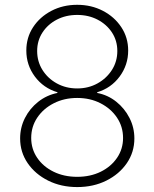

<svg xmlns="http://www.w3.org/2000/svg" viewBox="-20 -757 633 787"><path d="M296.4 9.8Q230.5 9.8 177.5 -16.6Q124.5 -43 93.5 -88.1Q62.5 -133.3 62.5 -189.5Q62.5 -234.4 82.3 -273.4Q102.1 -312.5 136.7 -339.8Q171.4 -367.2 215.3 -376V-378.9Q158.2 -396 123 -443.1Q87.9 -490.2 87.9 -549.8Q87.9 -603 115.5 -645.3Q143.1 -687.5 190.4 -712.4Q237.8 -737.3 296.4 -737.3Q354.5 -737.3 401.9 -712.6Q449.2 -688 477.3 -645.5Q505.4 -603 505.4 -549.8Q505.4 -490.7 470.5 -443.4Q435.5 -396 378.4 -378.9V-376Q421.9 -367.7 456.3 -340.3Q490.7 -313 510.7 -273.7Q530.8 -234.4 530.8 -189.5Q530.8 -133.3 499.8 -88.1Q468.8 -43 415.8 -16.6Q362.8 9.8 296.4 9.8ZM296.4 -32.2Q350.6 -32.2 393.1 -53.2Q435.5 -74.2 460 -110.4Q484.4 -146.5 484.4 -191.4Q484.4 -237.8 459.5 -274.9Q434.6 -312 392.1 -333.7Q349.6 -355.5 296.4 -355.5Q243.2 -355.5 200.4 -333.7Q157.7 -312 132.8 -274.9Q107.9 -237.8 107.9 -191.4Q107.9 -146.5 132.3 -110.4Q156.7 -74.2 199.5 -53.2Q242.2 -32.2 296.4 -32.2ZM296.4 -394.5Q342.3 -394.5 379.4 -415Q416.5 -435.5 438.7 -470.2Q460.9 -504.9 460.9 -547.9Q460.9 -590.3 439 -623.8Q417 -657.2 379.9 -676.5Q342.8 -695.8 296.4 -695.8Q250 -695.8 212.9 -676.5Q175.8 -657.2 154.1 -623.8Q132.3 -590.3 132.3 -547.9Q132.3 -504.9 154.1 -470.2Q175.8 -435.5 213.1 -415Q250.5 -394.5 296.4 -394.5Z"/></svg>

Font: Inter 17pt ExtraLight
Style: Regular
Weight: 250
Version: Version 4.001;git-66647c0bb